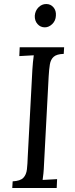

<svg xmlns="http://www.w3.org/2000/svg" viewBox="-20 -935 373 955"><path d="M299 -700 297 -667Q262 -666 247 -652.5Q232 -639 228 -614.5Q224 -590 222 -554L199 -119Q198 -92 196 -72.5Q194 -53 192 -40Q210 -41 228 -42Q246 -43 264 -44L262 0H41L43 -33Q81 -35 96 -50.5Q111 -66 114 -93.5Q117 -121 118 -156L141 -588Q142 -608 144 -626.5Q146 -645 148 -660Q130 -659 112 -658Q94 -657 76 -656L78 -700ZM210 -915Q232 -915 246 -898.5Q260 -882 258 -857Q257 -832 240 -815.5Q223 -799 203 -799Q181 -799 166.5 -815.5Q152 -832 153 -857Q155 -882 171.5 -898.5Q188 -915 210 -915Z"/></svg>

Font: Lora
Style: Italic
Weight: 400
Italic angle: -3°
Designer: Olga Karpushina, Alexei Vanyashin (Cyrillic)
Foundry: Cyreal
Version: Version 3.008